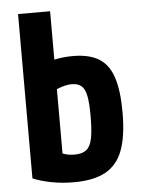

<svg xmlns="http://www.w3.org/2000/svg" viewBox="-53 -772 606 824"><g transform="rotate(-5 250.0 -360.0)"><path d="M233 10Q181 10 135 1Q89 -8 56 -22V-730H194V-72L164 -135Q179 -122 200 -115Q221 -108 246 -108Q278 -108 296 -122Q314 -136 321 -170.5Q328 -205 328 -267Q328 -322 322 -353Q316 -384 301 -397Q286 -410 260 -410Q241 -410 219 -403.5Q197 -397 163 -380L124 -496Q158 -514 196 -522Q234 -530 274 -530Q344 -530 386 -504.5Q428 -479 447 -422Q466 -365 466 -270Q466 -169 443 -107.5Q420 -46 368.5 -18Q317 10 233 10Z"/></g></svg>

Font: M PLUS Code Latin
Style: Bold
Weight: 700
Designer: Coji Morishita
Foundry: UNDERFOREST DESIGN
Version: Version 1.002; ttfautohint (v1.8.3)